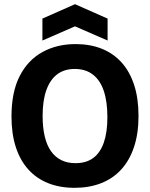

<svg xmlns="http://www.w3.org/2000/svg" viewBox="-20 -885 718 919"><path d="M337 14Q266 14 210 -8.5Q154 -31 115 -74.5Q76 -118 55.5 -181.5Q35 -245 35 -327Q35 -444 74 -520.5Q113 -597 182.5 -635.5Q252 -674 342 -674Q411 -674 466.5 -652Q522 -630 561.5 -586.5Q601 -543 622 -478.5Q643 -414 643 -330Q643 -246 621.5 -181.5Q600 -117 560 -73.5Q520 -30 463.5 -8Q407 14 337 14ZM341 -104Q393 -104 426.5 -129Q460 -154 477 -203Q494 -252 494 -324Q494 -399 476.5 -450.5Q459 -502 424 -528.5Q389 -555 338 -555Q288 -555 254 -529.5Q220 -504 202 -454Q184 -404 184 -330Q184 -275 194 -232.5Q204 -190 224 -161.5Q244 -133 273.5 -118.5Q303 -104 341 -104ZM183 -691V-796L339 -865L495 -796V-691L339 -759Z"/></svg>

Font: Bricolage Grotesque 72pt
Style: Bold
Weight: 700
Designer: Mathieu Triay
Foundry: Atelier Triay
Version: Version 1.001;gftools[0.9.33.dev8+g029e19f]